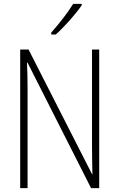

<svg xmlns="http://www.w3.org/2000/svg" viewBox="-20 -969 615 989"><path d="M401 -942V-949H357C327 -901 287 -850 244 -801V-791H267C310 -829 369 -895 401 -942ZM491 0V-714H454V-211C454 -174 455 -120 456 -72H454L127 -714H84V0H122V-512C122 -566 121 -606 119 -646H122L449 0Z"/></svg>

Font: Noto Sans Hebrew Condensed ExtraLight
Style: Regular
Weight: 200
Width: 3
Designer: Monotype Design Team
Foundry: Monotype Imaging Inc.
Version: Version 2.004